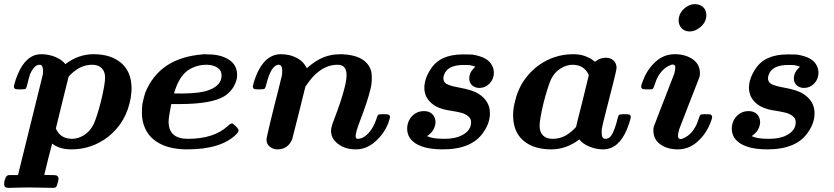

<svg xmlns="http://www.w3.org/2000/svg" viewBox="-43 -714 4031 928"><path d="M-3 194Q-23 194 -23 176Q-23 159 -14 141Q-8 132 3 132H20H44L164 -354Q165 -357 165 -372Q165 -401 148 -401Q132 -401 119 -384Q106 -367 101 -351.5Q96 -336 90 -310Q85 -289 81.5 -285.5Q78 -282 60 -282H55Q34 -282 31 -284Q24 -288 24 -296Q24 -300 33 -329Q69 -436 136 -450Q148 -452 157 -452Q193 -452 225 -438.5Q257 -425 273 -404Q336 -452 409 -452Q494 -452 543.5 -409Q593 -366 593 -285Q593 -272 589 -242Q569 -124 480 -53Q401 8 302 8Q245 8 209 -20Q208 -19 189.5 55.5Q171 130 171 131Q171 132 198 132Q226 132 230 134Q240 139 240 150Q240 155 236 169.5Q232 184 230 187Q227 194 212 194Q196 194 158.5 193Q121 192 95 192Q70 192 39 193Q8 194 -3 194ZM465 -339Q465 -368 448.5 -384.5Q432 -401 403 -401Q358 -401 321 -373Q311 -366 299.5 -355Q288 -344 288 -341Q288 -338 257 -216L227 -93Q248 -43 306 -43Q321 -43 336 -48Q386 -65 410 -115Q425 -147 445 -224Q465 -307 465 -339Z M772 -126Q772 -43 865 -43Q991 -43 1058 -105Q1073 -120 1081 -117Q1110 -95 1110 -83Q1110 -76 1098 -64Q1025 8 861 8Q768 8 711 -31Q654 -70 644 -146Q643 -152 643 -169Q643 -188 645 -210Q651 -240 659 -266Q728 -435 936 -451L939 -452Q943 -452 946 -452Q948 -452 954.5 -451.5Q961 -451 964 -451Q1024 -451 1063.5 -425.5Q1103 -400 1103 -352Q1103 -340 1102 -336Q1090 -281 1043 -250Q982 -211 823 -211H785Q785 -208 782 -197Q772 -145 772 -126ZM1028 -349Q1028 -374 1007 -387.5Q986 -401 955 -401Q906 -401 865 -374Q825 -345 803 -278Q799 -264 798 -263Q798 -262 838 -262Q927 -263 965 -278Q1028 -301 1028 -349Z M1298 8Q1277 8 1261 -5Q1245 -18 1245 -39Q1245 -47 1263.5 -124Q1282 -201 1301 -274L1319 -347Q1321 -355 1321 -372Q1321 -401 1304 -401Q1268 -401 1244 -306Q1240 -288 1235.5 -285Q1231 -282 1210 -282Q1189 -282 1186 -284Q1179 -288 1179 -296V-298Q1180 -301 1181 -304Q1182 -307 1182 -310Q1205 -391 1248 -428Q1278 -452 1314 -452Q1358 -452 1389 -435Q1423 -419 1440 -384L1448 -391Q1500 -436 1554 -447Q1576 -452 1609 -452Q1731 -447 1752 -367Q1754 -356 1754 -334Q1754 -307 1747 -281Q1734 -226 1696 -127Q1676 -75 1676 -57Q1676 -43 1685 -43Q1712 -43 1737 -69.5Q1762 -96 1776 -138Q1781 -156 1785 -159Q1789 -162 1805 -162H1811Q1832 -162 1835 -160Q1842 -156 1842 -148Q1842 -144 1833 -117Q1813 -67 1770.5 -29.5Q1728 8 1677 8Q1618 8 1582 -26Q1557 -49 1557 -82Q1557 -100 1572 -137Q1608 -231 1623 -292Q1632 -328 1632 -351Q1632 -401 1589 -401Q1542 -401 1501 -371Q1469 -348 1440 -305L1433 -295L1402 -170Q1371 -46 1369 -40Q1348 8 1298 8Z M2021 -56Q2047 -43 2104 -43Q2158 -43 2189 -60Q2234 -82 2234 -124Q2234 -141 2219.5 -152.5Q2205 -164 2188 -168.5Q2171 -173 2142 -178Q2134 -179 2123 -181Q2112 -183 2106.5 -184.5Q2101 -186 2100 -186Q2058 -197 2033 -224.5Q2008 -252 2008 -290Q2008 -333 2038 -379Q2083 -451 2194 -451Q2234 -451 2241 -450Q2317 -438 2336 -396Q2344 -380 2344 -363Q2344 -332 2323.5 -310.5Q2303 -289 2274 -289Q2253 -289 2239 -301.5Q2225 -314 2225 -335Q2225 -362 2246 -383L2254 -391Q2254 -393 2229 -399Q2223 -400 2198 -400Q2121 -400 2104 -354Q2100 -345 2100 -335Q2100 -322 2110 -312Q2125 -300 2175 -291Q2242 -279 2271 -260Q2325 -225 2325 -167Q2325 -120 2295 -77Q2240 8 2097 8Q1974 8 1936 -50Q1925 -69 1925 -91Q1925 -127 1948 -152Q1971 -177 2007 -177Q2032 -177 2047 -162Q2062 -147 2062 -121Q2058 -80 2021 -56Z M2621 8Q2536 8 2486.5 -34.5Q2437 -77 2437 -158Q2437 -191 2447 -227Q2464 -300 2513.5 -355.5Q2563 -411 2632 -436Q2678 -452 2726 -452Q2760 -452 2784.5 -443Q2809 -434 2820 -425Q2831 -416 2832 -416H2833L2839 -420Q2860 -435 2885 -435Q2908 -435 2922.5 -421.5Q2937 -408 2937 -386Q2937 -377 2921.5 -315.5Q2906 -254 2888 -184Q2870 -114 2866 -93Q2865 -87 2865 -72Q2865 -43 2883 -43Q2904 -43 2916 -66Q2928 -89 2938 -125Q2939 -131 2940 -134Q2945 -155 2949 -158.5Q2953 -162 2970 -162H2975Q2996 -162 2999 -160Q3006 -156 3006 -148Q3006 -144 2997 -115Q2961 -7 2892 6Q2880 8 2873 8Q2838 8 2805.5 -5.5Q2773 -19 2757 -40Q2694 8 2621 8ZM2803 -351Q2781 -401 2723 -401Q2711 -401 2694 -396Q2644 -379 2620 -330Q2605 -296 2585 -220Q2565 -136 2565 -106Q2565 -76 2581.5 -59.5Q2598 -43 2627 -43Q2674 -43 2709 -71Q2719 -78 2730.5 -89Q2742 -100 2742 -103Q2742 -106 2773 -228Z M3290 -562Q3266 -562 3251.5 -577.5Q3237 -593 3237 -615Q3237 -643 3255.5 -664Q3274 -685 3299 -692Q3309 -694 3315 -694Q3340 -694 3355.5 -679.5Q3371 -665 3371 -641Q3371 -609 3345 -585.5Q3319 -562 3290 -562ZM3233 8Q3183 8 3149 -16Q3115 -40 3115 -84Q3115 -92 3117 -102Q3118 -104 3166.5 -230.5Q3215 -357 3216 -358Q3221 -376 3221 -388Q3221 -402 3209 -402Q3200 -402 3186 -394Q3172 -386 3166 -380Q3135 -352 3121 -304Q3116 -288 3112.5 -285Q3109 -282 3093 -282H3087Q3066 -282 3063 -284Q3056 -288 3056 -296Q3056 -304 3067 -330Q3087 -381 3126.5 -416.5Q3166 -452 3219 -452Q3269 -452 3304.5 -428Q3340 -404 3340 -360Q3340 -352 3338 -342Q3337 -340 3288 -214Q3239 -88 3239 -87Q3234 -67 3234 -57Q3234 -42 3246 -42Q3255 -42 3269 -50Q3283 -58 3289 -64Q3320 -92 3334 -140Q3339 -156 3342.5 -159Q3346 -162 3362 -162H3368Q3389 -162 3392 -160Q3399 -156 3399 -148Q3399 -140 3388 -114Q3367 -63 3326 -27.5Q3285 8 3233 8Z M3590 -56Q3616 -43 3673 -43Q3727 -43 3758 -60Q3803 -82 3803 -124Q3803 -141 3788.5 -152.5Q3774 -164 3757 -168.5Q3740 -173 3711 -178Q3703 -179 3692 -181Q3681 -183 3675.5 -184.5Q3670 -186 3669 -186Q3627 -197 3602 -224.5Q3577 -252 3577 -290Q3577 -333 3607 -379Q3652 -451 3763 -451Q3803 -451 3810 -450Q3886 -438 3905 -396Q3913 -380 3913 -363Q3913 -332 3892.5 -310.5Q3872 -289 3843 -289Q3822 -289 3808 -301.5Q3794 -314 3794 -335Q3794 -362 3815 -383L3823 -391Q3823 -393 3798 -399Q3792 -400 3767 -400Q3690 -400 3673 -354Q3669 -345 3669 -335Q3669 -322 3679 -312Q3694 -300 3744 -291Q3811 -279 3840 -260Q3894 -225 3894 -167Q3894 -120 3864 -77Q3809 8 3666 8Q3543 8 3505 -50Q3494 -69 3494 -91Q3494 -127 3517 -152Q3540 -177 3576 -177Q3601 -177 3616 -162Q3631 -147 3631 -121Q3627 -80 3590 -56Z"/></svg>

Font: MathJax_Math
Style: Bold Italic
Weight: 700
Version: Version 1.1